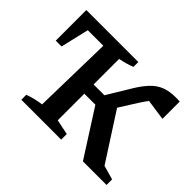

<svg xmlns="http://www.w3.org/2000/svg" viewBox="-134 -903 1144 1144"><g transform="rotate(45 438.5 -330.5)"><path d="M139 0V-42Q192 -61 246 -68L257 -573H126L84 -394H35V-652H473V-611Q430 -594 379 -584V-369H470L562 -521Q591 -568 621 -599.5Q651 -631 689 -646Q727 -661 781 -661Q797 -661 814 -660V-514L682 -533Q666 -512 646 -481L576 -370L768 -72L857 -47V0H658L472 -291H379V-67L475 -47V0Z"/></g></svg>

Font: Piazzolla SemiBold
Style: Regular
Weight: 600
Designer: Juan Pablo del Peral
Foundry: Huerta Tipografica
Version: Version 1.330